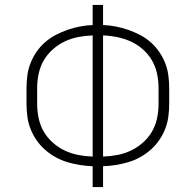

<svg xmlns="http://www.w3.org/2000/svg" viewBox="-20 -755 790 775"><path d="M354 0V-84Q328 -85 302.5 -89Q277 -93 252 -100.5Q227 -108 204.5 -120.5Q182 -133 162.5 -150Q143 -167 128 -188.5Q113 -210 103.5 -234Q94 -258 90.5 -284Q87 -310 87 -336V-399Q87 -425 90.5 -451Q94 -477 103.5 -501Q113 -525 128 -546.5Q143 -568 162.5 -585Q182 -602 205 -614Q228 -626 252.5 -634.5Q277 -643 302.5 -648Q328 -653 354 -654V-735H396V-654Q422 -653 447.5 -648Q473 -643 497.5 -634.5Q522 -626 545 -614Q568 -602 587.5 -585Q607 -568 622 -546.5Q637 -525 646.5 -501Q656 -477 659.5 -451Q663 -425 663 -399V-336Q663 -310 659.5 -284Q656 -258 646.5 -234Q637 -210 622 -188.5Q607 -167 587.5 -150Q568 -133 545.5 -120.5Q523 -108 498 -100.5Q473 -93 447.5 -89Q422 -85 396 -84V0ZM354 -123V-612Q325 -611 296 -605.5Q267 -600 241 -587.5Q215 -575 193 -555.5Q171 -536 156.5 -511Q142 -486 136 -457Q130 -428 130 -399V-336Q130 -307 136 -278Q142 -249 156.5 -224Q171 -199 193 -179.5Q215 -160 241 -147.5Q267 -135 296 -129.5Q325 -124 354 -123ZM396 -123Q425 -124 454 -129.5Q483 -135 509 -147.5Q535 -160 557 -179.5Q579 -199 593.5 -224Q608 -249 614 -278Q620 -307 620 -336V-399Q620 -428 614 -457Q608 -486 593.5 -511Q579 -536 557 -555.5Q535 -575 509 -587Q483 -599 454 -605Q425 -611 396 -612Z"/></svg>

Font: Zed Sans Extralight Extended
Style: Regular
Weight: 200
Width: 7
Designer: Belleve Invis
Foundry: Belleve Invis
Version: Version 1.0.0; ttfautohint (v1.8.4)